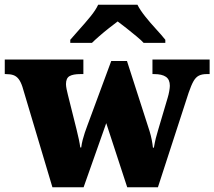

<svg xmlns="http://www.w3.org/2000/svg" viewBox="-26 -786 900 806"><path d="M68 -422Q61 -443 52 -454.5Q43 -466 30.5 -470.5Q18 -475 -2 -475H-6V-536H324V-475H311Q281 -475 266 -466.5Q251 -458 251 -433Q251 -425 253.5 -412Q256 -399 259 -388L284 -288Q290 -264 295.5 -242Q301 -220 305 -201Q309 -182 311 -167H315Q317 -183 321 -198.5Q325 -214 330 -229Q335 -244 340 -257L441 -530H507L602 -235Q605 -226 607 -217Q609 -208 611 -199Q613 -190 614 -181.5Q615 -173 616 -166H620Q624 -189 628 -205.5Q632 -222 638 -241L678 -376Q682 -389 684.5 -403.5Q687 -418 687 -426Q687 -452 670.5 -463.5Q654 -475 621 -475H614V-536H854V-475H841Q822 -475 809 -468.5Q796 -462 786.5 -445.5Q777 -429 766 -397L637 0H508L420 -269L325 0H194ZM269 -619Q285 -638 308.5 -664Q332 -690 354 -717Q376 -744 386 -766H551Q562 -744 583.5 -717Q605 -690 629 -664Q653 -638 668 -619V-606H577Q567 -617 546.5 -634Q526 -651 504.5 -668Q483 -685 468 -696Q453 -685 431.5 -668Q410 -651 390.5 -634Q371 -617 360 -606H269Z"/></svg>

Font: Noto Serif Bengali Black
Style: Regular
Weight: 900
Version: Version 2.003